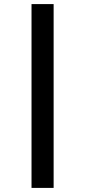

<svg xmlns="http://www.w3.org/2000/svg" viewBox="-20 -780 416 938"><path d="M134 138V-760H242V138Z"/></svg>

Font: IBM Plex Sans Devanagari SemiBold
Style: Regular
Weight: 600
Designer: Mike Abbink, Paul van der Laan, Pieter van Rosmalen, Erin McLaughlin
Foundry: Bold Monday
Version: Version 1.1